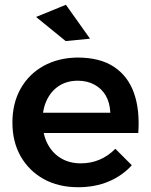

<svg xmlns="http://www.w3.org/2000/svg" viewBox="-20 -779 632 804"><path d="M442 -307Q440 -349 423 -378.5Q406 -408 375.5 -424.5Q345 -441 306 -441Q261 -441 228 -420Q195 -399 176.5 -361Q158 -323 158 -273Q158 -218 178.5 -178Q199 -138 235 -116.5Q271 -95 318 -95Q403 -95 463 -156L532 -87Q492 -43 435 -19Q378 5 308 5Q224 5 162.5 -29.5Q101 -64 66.5 -124.5Q32 -185 32 -266Q32 -347 66.5 -408Q101 -469 162.5 -503Q224 -537 304 -538Q399 -538 457.5 -499Q516 -460 541 -389.5Q566 -319 559 -222H139V-307ZM256 -759 357 -617 255 -607 131 -708Z"/></svg>

Font: Alexandria Medium
Style: Regular
Weight: 500
Designer: Mohamed Gaber
Foundry: Kief Type Foundry
Version: Version 5.100